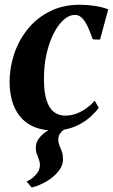

<svg xmlns="http://www.w3.org/2000/svg" viewBox="-20 -556 489 832"><path d="M95 230Q115 223 134 202.8Q153 182.5 153 159.5Q153 147 148.8 135.8Q144.5 124.5 139.8 112Q135 99.5 135 83Q135 60 151.8 39.8Q168.5 19.5 190 8.5Q109 1.5 65.5 -53Q22 -107.5 21.5 -202.5Q21.5 -262 41 -321Q60.5 -380 99 -428.5Q137.5 -477 194.8 -506.2Q252 -535.5 327 -535.5Q355.5 -535.5 390 -530.5Q424.5 -525.5 449 -515.5L413.5 -384.5Q405.5 -384.5 397.8 -384.8Q390 -385 382 -385.5Q369.5 -421.5 358 -444.8Q346.5 -468 333.5 -479.8Q320.5 -491.5 304.5 -491.5Q280 -491.5 256.2 -470.5Q232.5 -449.5 213 -411.8Q193.5 -374 181.8 -322.8Q170 -271.5 170.5 -211Q170.5 -157 181.5 -122.2Q192.5 -87.5 213 -71.2Q233.5 -55 262.5 -55Q289 -55 312.5 -64.2Q336 -73.5 356 -88.2Q376 -103 390.5 -119.5L408 -89Q395 -71 373.8 -51.5Q352.5 -32 323.5 -16.5Q294.5 -1 257 6Q246 13.5 239.2 24Q232.5 34.5 232.5 49.5Q232.5 62 237.5 74Q242.5 86 247.8 100.5Q253 115 253 135.5Q253 157 239.8 177Q226.5 197 205.5 213.5Q184.5 230 161 241Q137.5 252 117 256.5Z"/></svg>

Font: Merriweather 96pt
Style: Bold Italic
Weight: 700
Italic angle: -7.8°
Version: Version 2.101